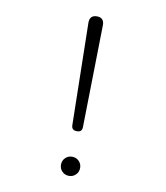

<svg xmlns="http://www.w3.org/2000/svg" viewBox="-84 -810 767 889"><g transform="rotate(10 300.0 -365.0)"><path d="M275 -225 266 -705Q266 -722 274.5 -731Q283 -740 300 -740Q317 -740 325.5 -731Q334 -722 334 -705L325 -225Q325 -212 319 -206Q313 -200 300 -200Q288 -200 281.5 -206Q275 -212 275 -225ZM255 -35Q255 -54 268 -67Q281 -80 300 -80Q319 -80 332 -67Q345 -54 345 -35Q345 -16 332 -3Q319 10 300 10Q281 10 268 -3Q255 -16 255 -35Z"/></g></svg>

Font: Maple Mono NL Thin
Style: Regular
Weight: 250
Monospace: yes
Designer: subframe7536
Version: Version 7.000